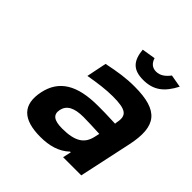

<svg xmlns="http://www.w3.org/2000/svg" viewBox="-184 -823 972 972"><g transform="rotate(45 302.0 -336.5)"><path d="M406 -509C345 -509 293 -501 221 -486L199 -378C262 -389 315 -396 363 -396C459 -396 483 -377 470 -316L469 -306C411 -309 368 -309 345 -309C195 -309 115 -260 92 -154C69 -44 123 9 249 9C313 9 367 -6 408 -45H413L403 0H533L594 -284C628 -445 579 -509 406 -509ZM222 -157C231 -198 266 -217 333 -217C360 -217 407 -215 449 -213L443 -186C430 -128 391 -99 297 -99C238 -99 214 -117 222 -157ZM303 -670 376 -682C384 -655 402 -639 429 -639C457 -639 480 -655 500 -682L568 -670C530 -596 485 -563 413 -563C341 -563 310 -596 303 -670Z"/></g></svg>

Font: LT Wave Mono Bold
Style: Italic
Weight: 700
Designer: Daniel Lyons
Version: Version 2.5 (Glyphs App)